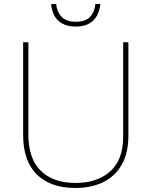

<svg xmlns="http://www.w3.org/2000/svg" viewBox="-20 -924 752 954"><path d="M618 -252Q618 -163 584.5 -105Q551 -47 492 -18.5Q433 10 355 10Q231 10 163 -57Q95 -124 95 -254V-714H121V-256Q121 -136 182.5 -75.5Q244 -15 356 -15Q463 -15 527.5 -72.5Q592 -130 592 -244V-714H618ZM479 -904Q465 -792 356 -792Q302 -792 270.5 -820.5Q239 -849 234 -904H259Q263 -864 286.5 -840Q310 -816 356 -816Q405 -816 427.5 -840Q450 -864 454 -904Z"/></svg>

Font: Noto Sans Syriac Western Thin
Style: Regular
Weight: 100
Designer: Patrick Giasson and the Monotype Design Team
Foundry: Monotype Imaging Inc.
Version: Version 3.000; ttfautohint (v1.8.4.7-5d5b)